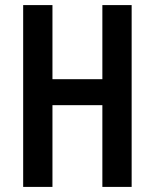

<svg xmlns="http://www.w3.org/2000/svg" viewBox="-20 -734 607 754"><path d="M497 0H382V-321H186V0H71V-714H186V-423H382V-714H497Z"/></svg>

Font: Noto Sans Telugu ExtraCondensed SemiBold
Style: Regular
Weight: 600
Width: 2
Designer: Jelle Bosma - Monotype Design Team
Foundry: Monotype Imaging Inc.
Version: Version 2.005; ttfautohint (v1.8.4.7-5d5b)